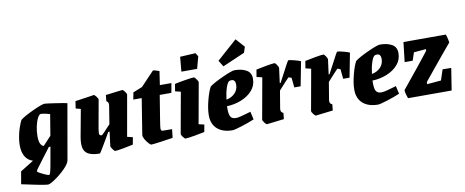

<svg xmlns="http://www.w3.org/2000/svg" viewBox="-99 -1055 3808 1574"><g transform="rotate(-10 1805.0 -268.0)"><path d="M464 -445 383 17Q378 44 339 83.5Q300 123 254.5 154Q209 185 192 185Q175 185 101.5 170.5Q28 156 -25 144L-7 40L104 -29Q61 -43 40 -79.5Q19 -116 19 -171Q19 -217 32 -271.5Q45 -326 69 -375Q99 -400 178 -436.5Q257 -473 278 -473Q290 -473 364 -462Q438 -451 464 -445ZM175 -219Q175 -144 212 -133L280 -206L309 -381Q287 -388 265.5 -392Q244 -396 234 -396Q221 -396 207 -370Q193 -344 184 -303Q175 -262 175 -219ZM244 1 265 -118H252L186 -31L124 52L122 67Q142 80 173.5 94.5Q205 109 213 109Q221 109 227.5 84Q234 59 244 1Z M958 -428 898 -88 944 -77 933 -17Q904 -10 851 -0.5Q798 9 782 9Q776 9 762 -10.5Q748 -30 749 -37L764 -155H753L726 -108Q719 -97 688.5 -44.5Q658 8 655 8Q583 8 550 -16.5Q517 -41 517 -95Q517 -125 522 -151L564 -379L523 -390L532 -450L636 -465L688 -473Q695 -473 709 -454.5Q723 -436 721 -428L679 -194Q675 -164 675 -158Q675 -146 680 -141.5Q685 -137 696 -137Q702 -137 773 -215L797 -364Q798 -369 798 -376Q798 -397 781 -405L786 -456Q918 -473 925 -473Q932 -473 946 -454.5Q960 -436 958 -428Z M1023 -79Q1026 -93 1028 -112L1071 -380H1001L1012 -438L1089 -469L1201 -587Q1215 -587 1253 -573L1236 -459H1332L1318 -380H1221Q1199 -245 1189 -182.5Q1179 -120 1179 -109Q1179 -98 1182 -93Q1185 -88 1194 -87Q1200 -86 1272 -86L1264 -15Q1221 -8 1159 0.5Q1097 9 1083 9Q1076 9 1060.5 -8Q1045 -25 1033.5 -46Q1022 -67 1023 -79Z M1335 -36 1396 -376 1350 -387 1360 -447Q1389 -454 1446.5 -463.5Q1504 -473 1521 -473Q1527 -473 1541 -453.5Q1555 -434 1554 -427L1493 -88L1539 -77L1528 -17Q1503 -11 1444 -1Q1385 9 1368 9Q1361 9 1347 -9.5Q1333 -28 1335 -36ZM1440 -659 1569 -666 1587 -637 1560 -537H1429Z M1748 -193V-169Q1748 -123 1760.5 -104Q1773 -85 1804 -85Q1821 -85 1844 -91Q1867 -97 1893 -104.5Q1919 -112 1929 -115L1944 -49Q1900 -30 1838 -10.5Q1776 9 1760 9Q1680 9 1634 -31Q1588 -71 1588 -145Q1588 -198 1606.5 -269Q1625 -340 1645 -375Q1677 -400 1757 -436.5Q1837 -473 1859 -473Q1919 -473 1958 -451Q1997 -429 1997 -378Q1997 -323 1961.5 -282Q1926 -241 1868.5 -218Q1811 -195 1748 -193ZM1753 -247Q1795 -254 1824 -283Q1853 -312 1853 -356Q1853 -375 1845 -386Q1837 -397 1821 -397Q1814 -397 1806 -395Q1789 -390 1774.5 -347.5Q1760 -305 1753 -247ZM1744 -572 1912 -721 1977 -648 1961 -600 1776 -520Z M2410 -451 2371 -249H2318L2310 -330Q2290 -339 2287 -339Q2285 -339 2256 -308Q2227 -277 2198 -244L2174 -100Q2173 -95 2173 -88Q2173 -66 2194 -59L2189 -8Q2053 9 2046 9Q2039 9 2025 -9.5Q2011 -28 2013 -36L2074 -376L2028 -387L2038 -447Q2068 -454 2122 -463.5Q2176 -473 2192 -473Q2199 -473 2211.5 -454Q2224 -435 2223 -427L2207 -305H2214L2248 -369Q2304 -477 2308 -477Q2322 -477 2357 -468Q2392 -459 2410 -451Z M2817 -451 2778 -249H2725L2717 -330Q2697 -339 2694 -339Q2692 -339 2663 -308Q2634 -277 2605 -244L2581 -100Q2580 -95 2580 -88Q2580 -66 2601 -59L2596 -8Q2460 9 2453 9Q2446 9 2432 -9.5Q2418 -28 2420 -36L2481 -376L2435 -387L2445 -447Q2475 -454 2529 -463.5Q2583 -473 2599 -473Q2606 -473 2618.5 -454Q2631 -435 2630 -427L2614 -305H2621L2655 -369Q2711 -477 2715 -477Q2729 -477 2764 -468Q2799 -459 2817 -451Z M2959 -193V-169Q2959 -123 2971.5 -104Q2984 -85 3015 -85Q3032 -85 3055 -91Q3078 -97 3104 -104.5Q3130 -112 3140 -115L3155 -49Q3111 -30 3049 -10.5Q2987 9 2971 9Q2891 9 2845 -31Q2799 -71 2799 -145Q2799 -198 2817.5 -269Q2836 -340 2856 -375Q2888 -400 2968 -436.5Q3048 -473 3070 -473Q3130 -473 3169 -451Q3208 -429 3208 -378Q3208 -323 3172.5 -282Q3137 -241 3079.5 -218Q3022 -195 2959 -193ZM2964 -247Q3006 -254 3035 -283Q3064 -312 3064 -356Q3064 -375 3056 -386Q3048 -397 3032 -397Q3025 -397 3017 -395Q3000 -390 2985.5 -347.5Q2971 -305 2964 -247Z M3541 -184 3613 -183 3584 0H3221Q3215 -15 3209.5 -35.5Q3204 -56 3204 -70Q3351 -249 3435 -357V-371L3334 -362L3312 -296H3245L3264 -460H3616Q3620 -452 3625.5 -431Q3631 -410 3633 -391L3550 -292Q3476 -203 3396 -104L3395 -86L3512 -96Z"/></g></svg>

Font: Grenze ExtraBold
Style: Italic
Weight: 800
Italic angle: -10°
Designer: Renata Polastri
Foundry: Omnibus-Type
Version: Version 1.002; ttfautohint (v1.8)